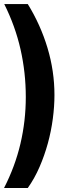

<svg xmlns="http://www.w3.org/2000/svg" viewBox="-20 -751 363 952"><path d="M0 181.2Q54.7 74.7 81.3 -38.3Q107.9 -151.4 107.9 -270Q107.9 -391.1 81.8 -506.3Q55.7 -621.6 1 -731H117.7Q181.2 -627.9 215.6 -513.2Q250 -398.4 250 -279.8Q250 -223.6 241.9 -162.4Q233.9 -101.1 217.3 -40.5Q200.7 20 176 76.9Q151.4 133.8 117.7 181.2Z"/></svg>

Font: XB Khoramshahr
Style: Bold
Weight: 700
Designer: Behnam
Foundry: Irmug
Version: Version 8.005 2009